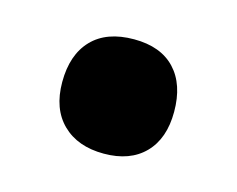

<svg xmlns="http://www.w3.org/2000/svg" viewBox="-44 -301 376 305"><g transform="rotate(15 144.0 -148.0)"><path d="M145 -54Q102 -54 77 -78.5Q52 -103 52 -147Q52 -192 76 -217Q100 -242 145 -242Q189 -242 212.5 -217Q236 -192 236 -147Q236 -103 212 -78.5Q188 -54 145 -54Z"/></g></svg>

Font: Noto Sans Malayalam UI ExtraCondensed Black
Style: Regular
Weight: 900
Width: 2
Designer: Jelle Bosma - Monotype Design Team
Foundry: Monotype Imaging Inc.
Version: Version 2.104; ttfautohint (v1.8.4.7-5d5b)